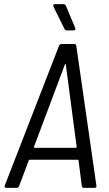

<svg xmlns="http://www.w3.org/2000/svg" viewBox="-20 -914 529 934"><path d="M346 -778 300 -887C298 -891 294 -894 289 -894H248C240 -894 237 -889 240 -882L294 -773C296 -769 300 -766 305 -766H338C345 -766 349 -771 346 -778ZM388 0H439C446 0 451 -4 449 -11L351 -692C350 -697 347 -700 341 -700H279C273 -700 269 -696 267 -691L3 -11C0 -4 4 0 11 0H61C67 0 71 -4 73 -9L120 -134C122 -137 124 -137 125 -137H357C359 -137 361 -137 362 -134L378 -9C379 -4 382 0 388 0ZM145 -199 296 -601C297 -604 299 -604 300 -601L353 -199C354 -197 351 -195 349 -195H148C146 -195 143 -197 145 -199Z"/></svg>

Font: Barlow Semi Condensed
Style: Italic
Weight: 400
Width: 4
Italic angle: -7°
Designer: Jeremy Tribby
Foundry: Tribby Type
Version: Version 1.422;hotconv 1.0.109;makeotfexe 2.5.65596